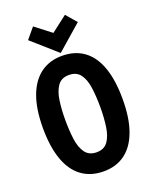

<svg xmlns="http://www.w3.org/2000/svg" viewBox="-170 -1023 901 1131"><g transform="rotate(-20 280.0 -457.5)"><path d="M281 15Q201 15 144.5 -26Q88 -67 59 -148Q30 -229 30 -347Q30 -466 60 -546.5Q90 -627 146 -668Q202 -709 280 -709Q361 -709 417 -668Q473 -627 501.5 -546.5Q530 -466 530 -347Q530 -229 500.5 -148Q471 -67 415.5 -26Q360 15 281 15ZM280 -105Q327 -105 350.5 -138Q374 -171 382 -226Q390 -281 390 -347Q390 -415 382.5 -469.5Q375 -524 351.5 -556.5Q328 -589 280 -589Q233 -589 209.5 -556Q186 -523 178 -468.5Q170 -414 170 -347Q170 -280 177.5 -225Q185 -170 209 -137.5Q233 -105 280 -105ZM280 -727 125 -864 180 -930 280 -853 380 -930 437 -864Z"/></g></svg>

Font: Ubuntu Sans Mono
Style: Regular
Weight: 400
Monospace: yes
Designer: Dalton Maag Ltd
Foundry: Dalton Maag Ltd
Version: Version 1.006